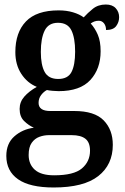

<svg xmlns="http://www.w3.org/2000/svg" viewBox="-20 -594 554 851"><path d="M218 237Q112 237 60 200.5Q8 164 8 97Q8 42 43.5 10.5Q79 -21 130 -28Q107 -38 87 -57.5Q67 -77 67 -111Q67 -142 87.5 -165.5Q108 -189 143 -209Q101 -226 74.5 -266.5Q48 -307 48 -363Q48 -450 95 -499Q142 -548 240 -548Q275 -548 303.5 -539.5Q332 -531 351 -517Q368 -536 391.5 -555Q415 -574 449 -574Q478 -574 493 -557.5Q508 -541 508 -518Q508 -496 495 -478.5Q482 -461 450 -461Q450 -479 441 -490.5Q432 -502 418 -502Q406 -502 397.5 -498.5Q389 -495 382 -490Q401 -469 413.5 -440Q426 -411 426 -367Q426 -289 380.5 -239.5Q335 -190 240 -190Q229 -190 212.5 -191.5Q196 -193 188 -195Q174 -188 162.5 -173Q151 -158 151 -138Q151 -102 203 -102H309Q399 -102 439.5 -60.5Q480 -19 480 48Q480 136 415.5 186.5Q351 237 218 237ZM238 -244Q281 -244 297 -275Q313 -306 313 -365Q313 -426 296.5 -459.5Q280 -493 237 -493Q195 -493 178 -458.5Q161 -424 161 -364Q161 -306 178 -275Q195 -244 238 -244ZM220 183Q307 183 343 152.5Q379 122 379 74Q379 37 358.5 21Q338 5 298 5H196Q175 5 154.5 12.5Q134 20 120.5 39Q107 58 107 93Q107 134 134.5 158.5Q162 183 220 183Z"/></svg>

Font: Noto Serif Lao SemiCondensed SemiBold
Style: Regular
Weight: 600
Width: 4
Designer: Monotype Design Team
Foundry: Monotype Imaging Inc.
Version: Version 2.003; ttfautohint (v1.8.4.7-5d5b)